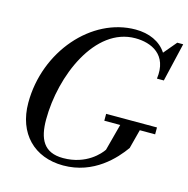

<svg xmlns="http://www.w3.org/2000/svg" viewBox="-111 -868 967 985"><g transform="rotate(15 372.0 -375.0)"><path d="M455 -303V-266.5H539.5L502 -125C487.5 -103 424 -26.5 300 -26.5C196 -26.5 165 -93.5 165 -195.5C165 -427.5 286 -716.5 500 -716.5C584 -716.5 678 -677 660 -545H696.5L744.5 -750H713L655.5 -681.5C622 -733.5 561.5 -760 490 -760C257 -760 54.5 -528 54.5 -255C54.5 -92 156.5 10 310 10C473 10 572 -102 617 -165L643.5 -266.5H725V-303Z"/></g></svg>

Font: Bodoni* 06pt
Style: Italic
Weight: 400
Italic angle: -13°
Version: Version 2.3